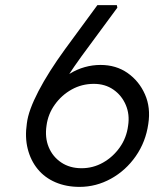

<svg xmlns="http://www.w3.org/2000/svg" viewBox="-20 -726 614 751"><path d="M291 5Q239 5 197 -13Q155 -31 127.5 -64.5Q100 -98 88.5 -143.5Q77 -189 85 -243Q88 -269 99.5 -300.5Q111 -332 130.5 -369.5Q150 -407 176 -448Q202 -489 234 -533L361 -706H437L439 -696L299 -506Q270 -466 244.5 -427Q219 -388 196.5 -348.5Q174 -309 152 -268L149 -340Q172 -372 198 -396Q224 -420 252.5 -437.5Q281 -455 311.5 -463.5Q342 -472 373 -472Q434 -472 479 -440.5Q524 -409 547 -357Q570 -305 560 -241Q550 -171 511 -115Q472 -59 414 -27Q356 5 291 5ZM299 -68Q344 -68 383 -90Q422 -112 448.5 -149.5Q475 -187 481 -234Q488 -278 472 -315.5Q456 -353 423.5 -375.5Q391 -398 347 -398Q300 -398 260.5 -376Q221 -354 194.5 -317Q168 -280 162 -235Q155 -188 170.5 -150.5Q186 -113 219.5 -90.5Q253 -68 299 -68Z"/></svg>

Font: Lexend Light
Style: Italic
Weight: 300
Italic angle: -8.13011°
Designer: Bonnie Shaver-Troup, Thomas Jockin
Foundry: Lexend
Version: Version 1.007